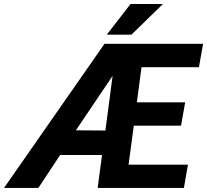

<svg xmlns="http://www.w3.org/2000/svg" viewBox="-74 -927 1022 947"><path d="M452.6 -755.9H574.2L729.5 -907.2H569.8ZM853 -114.7H560.1L585.9 -307.1H818.8L839.4 -422.4H601.1L624 -595.7H907.2L927.7 -710.9H441.4L-54.2 0H115.2L222.7 -162.6H429.2L407.7 0H833ZM481.4 -552.7 445.8 -283.2 300.3 -284.2Z"/></svg>

Font: Roboto
Style: Bold Italic
Weight: 700
Italic angle: -12°
Designer: Google
Version: Version 2.137; 2017